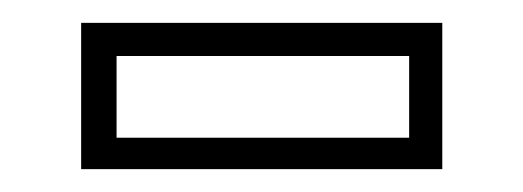

<svg xmlns="http://www.w3.org/2000/svg" viewBox="-20 -386 458 168"><path d="M51 -238V-366H367V-238ZM82 -265.5H338V-337H82Z"/></svg>

Font: Tourney Condensed Light
Style: Regular
Weight: 300
Width: 3
Designer: Tyler Finck
Foundry: Etcetera Type Co
Version: Version 1.010; ttfautohint (v1.8.3)